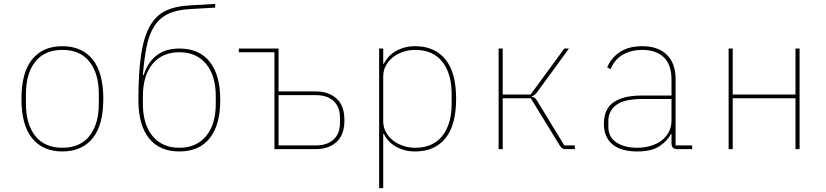

<svg xmlns="http://www.w3.org/2000/svg" viewBox="-20 -765 4240 985"><path d="M300 12Q200 12 145 -55.5Q90 -123 90 -258Q90 -393 145 -460.5Q200 -528 300 -528Q400 -528 455 -460.5Q510 -393 510 -258Q510 -123 455 -55.5Q400 12 300 12ZM300 -7Q391 -7 439 -67.5Q487 -128 487 -234V-282Q487 -388 439 -448.5Q391 -509 300 -509Q209 -509 161 -448.5Q113 -388 113 -282V-234Q113 -128 161 -67.5Q209 -7 300 -7Z M900 12Q798 12 744 -56Q690 -124 690 -252Q690 -390 703.5 -481.5Q717 -573 747.5 -628.5Q778 -684 827.5 -708.5Q877 -733 949 -737L1084 -745V-726L949 -718Q883 -714 840 -692.5Q797 -671 771 -630Q745 -589 732.5 -527Q720 -465 713 -381L717 -380Q730 -420 749.5 -446Q769 -472 793 -487.5Q817 -503 844 -509.5Q871 -516 900 -516Q1002 -516 1056 -448Q1110 -380 1110 -252Q1110 -124 1056 -56Q1002 12 900 12ZM900 -7Q987 -7 1037 -66.5Q1087 -126 1087 -234V-270Q1087 -378 1037 -437.5Q987 -497 900 -497Q813 -497 763 -437.5Q713 -378 713 -270V-234Q713 -126 763 -66.5Q813 -7 900 -7Z M1388 -497H1205V-516H1409V-296H1599Q1666 -296 1706.5 -259.5Q1747 -223 1747 -148Q1747 -73 1706.5 -36.5Q1666 0 1599 0H1388ZM1599 -19Q1659 -19 1691.5 -49.5Q1724 -80 1724 -134V-162Q1724 -216 1691.5 -246.5Q1659 -277 1599 -277H1409V-19Z M1925 -516H1946V-438H1949Q1957 -454 1971 -470.5Q1985 -487 2005 -499.5Q2025 -512 2051 -520Q2077 -528 2110 -528Q2210 -528 2265 -460.5Q2320 -393 2320 -258Q2320 -123 2265 -55.5Q2210 12 2110 12Q2077 12 2051 4Q2025 -4 2005 -16.5Q1985 -29 1971 -45Q1957 -61 1949 -78H1946V200H1925ZM2110 -7Q2201 -7 2249 -67.5Q2297 -128 2297 -234V-282Q2297 -388 2249 -448.5Q2201 -509 2110 -509Q2078 -509 2048 -499Q2018 -489 1995.5 -471Q1973 -453 1959.5 -428Q1946 -403 1946 -373V-143Q1946 -113 1959.5 -88Q1973 -63 1995.5 -45Q2018 -27 2048 -17Q2078 -7 2110 -7Z M2538 -516H2559V-280H2702L2875 -516H2899L2742 -301Q2732 -287 2725.5 -280.5Q2719 -274 2709 -272V-269Q2720 -267 2726.5 -260Q2733 -253 2741 -239L2875 -19H2929V0H2881Q2870 0 2863.5 -5Q2857 -10 2852 -18L2703 -261H2559V0H2538Z M3454 0Q3425 0 3425 -29V-77H3422Q3403 -41 3362.5 -14.5Q3322 12 3249 12Q3166 12 3122 -24.5Q3078 -61 3078 -130Q3078 -161 3087.5 -188Q3097 -215 3119.5 -234Q3142 -253 3180 -264Q3218 -275 3275 -275H3425V-356Q3425 -434 3385 -471.5Q3345 -509 3275 -509Q3220 -509 3177 -485.5Q3134 -462 3112 -410L3095 -420Q3117 -470 3161.5 -499Q3206 -528 3275 -528Q3356 -528 3401 -484Q3446 -440 3446 -359V-19H3531V0ZM3249 -7Q3284 -7 3316 -16Q3348 -25 3372 -42.5Q3396 -60 3410.5 -86.5Q3425 -113 3425 -148V-257H3276Q3181 -257 3141 -226Q3101 -195 3101 -146V-114Q3101 -62 3142 -34.5Q3183 -7 3249 -7Z M3718 -516H3739V-280H4061V-516H4082V0H4061V-261H3739V0H3718Z"/></svg>

Font: IBM Plex Mono Thin
Style: Regular
Weight: 100
Monospace: yes
Designer: Mike Abbink, Paul van der Laan, Pieter van Rosmalen
Foundry: Bold Monday
Version: Version 2.3